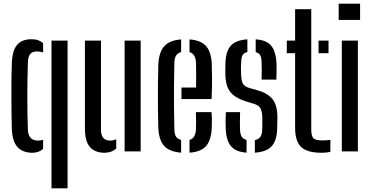

<svg xmlns="http://www.w3.org/2000/svg" viewBox="-20 -820 2007 1040"><path d="M44 -124Q43 -155 42.5 -199.5Q42 -244 41.8 -294Q41.5 -344 42 -391.8Q42.5 -439.5 44 -476.5Q46.5 -547 72.8 -577.2Q99 -607.5 150 -607.5Q172 -607.5 187 -602Q202 -596.5 213.5 -586V-535.5Q199 -541.5 181 -541.5Q155.5 -541.5 144 -527.8Q132.5 -514 131 -483Q128 -385.5 128 -292.2Q128 -199 131 -117Q133.5 -58.5 186 -58.5Q202.5 -58.5 213.5 -63.5V-13.5Q190 7.5 155 7.5Q104 7.5 75.2 -23Q46.5 -53.5 44 -124ZM259 200V-600H346V200Z M440 -124V-600H527V-117Q527 -58.5 577 -58.5Q593 -58.5 609.5 -66V-15.5Q584 7.5 546 7.5Q495.5 7.5 467.8 -23Q440 -53.5 440 -124ZM655 0V-600H742V0Z M963 -283.5V-346H1042Q1042.5 -392.5 1042.5 -429.5Q1042.5 -466.5 1041.5 -482.5Q1039 -529 1006.5 -537.5V-606.5Q1068 -602 1096 -570.8Q1124 -539.5 1127 -473.5Q1128 -452 1128.5 -398.5Q1129 -345 1126 -283.5ZM837.5 -128Q836 -174.5 835.5 -236.5Q835 -298.5 835.5 -360.8Q836 -423 837.5 -470.5Q841 -538 870 -570Q899 -602 961 -606.5V-537.5Q926 -529.5 924.5 -482.5Q923 -417 922.5 -359Q922 -301 922.5 -243Q923 -185 924.5 -120Q925 -93 933.5 -79.8Q942 -66.5 961 -62.5V7Q897.5 2 869 -29.8Q840.5 -61.5 837.5 -128ZM1006.5 7V-62.5Q1039 -70 1041.5 -120Q1042.5 -137 1042.2 -160.2Q1042 -183.5 1041 -212.5H1126Q1127.5 -194.5 1127.8 -170.8Q1128 -147 1127 -128Q1124 -61 1096.5 -29.2Q1069 2.5 1006.5 7Z M1360.5 7V-61.5Q1381.5 -65.5 1390.5 -78.8Q1399.5 -92 1400.5 -120Q1400.5 -141 1400.8 -151.8Q1401 -162.5 1401 -181.5Q1400 -213.5 1392 -230.8Q1384 -248 1360.5 -256L1307.5 -272.5Q1252 -290.5 1226.8 -322.8Q1201.5 -355 1200.5 -421Q1200.5 -434 1200.5 -445.5Q1200.5 -457 1201 -470Q1201.5 -538 1228 -570.2Q1254.5 -602.5 1320 -607V-538Q1301.5 -534 1294.2 -521.2Q1287 -508.5 1286.5 -482.5Q1285.5 -466.5 1285.2 -456Q1285 -445.5 1285.5 -427.5Q1286 -395 1292.5 -374.2Q1299 -353.5 1327 -344.5L1376 -330.5Q1429.5 -315.5 1456 -283Q1482.5 -250.5 1482.5 -186Q1482.5 -172 1482.2 -156Q1482 -140 1481.5 -126Q1480 -60 1452.5 -28.8Q1425 2.5 1360.5 7ZM1397 -389Q1398 -411 1397.8 -438.8Q1397.5 -466.5 1397 -482.5Q1396.5 -508 1389.5 -520.8Q1382.5 -533.5 1365 -537.5V-607Q1425.5 -602.5 1450.2 -571Q1475 -539.5 1478 -473.5Q1478 -455 1478 -431Q1478 -407 1477 -389ZM1202.5 -128Q1201.5 -147 1201.8 -170.8Q1202 -194.5 1203.5 -212.5H1280.5Q1279.5 -184 1279.5 -160.5Q1279.5 -137 1280 -120Q1281 -93 1289 -79.8Q1297 -66.5 1315.5 -62.5V7Q1255.5 2.5 1230 -29.5Q1204.5 -61.5 1202.5 -128Z M1533.5 -532V-600H1578.5V-770H1666V-119Q1666 -85.5 1676.5 -72.5Q1687 -59.5 1725 -59.5Q1738.5 -59.5 1748 -60.2Q1757.5 -61 1769.5 -62V2.5Q1749.5 7.5 1724 7.5Q1643 7.5 1610.8 -24Q1578.5 -55.5 1578.5 -128V-532ZM1705.5 -532V-600H1759.5V-532Z M1814.5 -712V-800H1930.5V-712ZM1831.5 0V-600H1918.5V0Z"/></svg>

Font: Big Shoulders Stencil Display SemiBold
Style: Regular
Weight: 600
Designer: Patric King
Foundry: XO Type Co
Version: Version 1.000